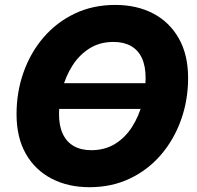

<svg xmlns="http://www.w3.org/2000/svg" viewBox="-20 -758 809 788"><path d="M643.6 -416.5 628.9 -311H170.4L185.1 -416.5ZM347.2 10.3Q259.3 10.3 191.7 -24.9Q124 -60.1 85.9 -127Q47.9 -193.8 47.9 -289.6Q47.9 -379.9 76.4 -460.7Q105 -541.5 158.2 -603.8Q211.4 -666 286.1 -701.9Q360.8 -737.8 453.1 -737.8Q541 -737.8 608.2 -702.9Q675.3 -668 713.6 -600.8Q752 -533.7 752 -437.5Q752 -347.2 723.1 -266.4Q694.3 -185.5 641.1 -123.3Q587.9 -61 513.4 -25.4Q439 10.3 347.2 10.3ZM354.5 -141.6Q411.1 -141.6 453.1 -168Q495.1 -194.3 522.7 -238.3Q550.3 -282.2 564 -334.5Q577.6 -386.7 577.6 -438Q577.6 -486.8 562.3 -519.8Q546.9 -552.7 517.3 -569.3Q487.8 -585.9 445.8 -585.9Q389.6 -585.9 347.4 -559.3Q305.2 -532.7 277.3 -488.8Q249.5 -444.8 235.8 -392.8Q222.2 -340.8 222.2 -289.6Q222.2 -241.2 237.8 -208.3Q253.4 -175.3 283 -158.4Q312.5 -141.6 354.5 -141.6Z"/></svg>

Font: Inter 17pt ExtraBold
Style: Italic
Weight: 800
Italic angle: -9.3988°
Version: Version 4.001;git-66647c0bb